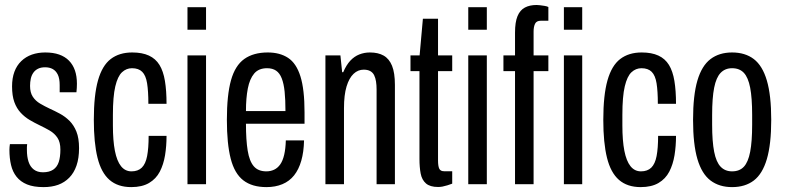

<svg xmlns="http://www.w3.org/2000/svg" viewBox="-20 -753 3209 785"><path d="M158.1 12Q117.2 12 90.5 1Q63.8 -10 47.7 -30.3Q31.6 -50.5 25.1 -78.5Q18.5 -106.5 18.5 -140Q18.5 -145.5 19 -151.8Q19.5 -158.1 20.5 -163.7H91Q90 -157.6 90 -151.9Q90 -146.2 90 -140.2Q90 -112.3 96.7 -91.8Q103.3 -71.4 118.1 -60Q132.9 -48.6 155.6 -48.6Q181.6 -48.6 197.6 -59.4Q213.6 -70.2 220.3 -90.9Q226.9 -111.5 226.9 -141.5Q226.9 -171.6 215 -189.6Q203 -207.6 183.4 -219.1Q163.7 -230.5 141.8 -240.9Q120.9 -250.9 101.1 -262.6Q81.2 -274.3 64.6 -292.1Q48 -309.9 38.6 -335.7Q29.3 -361.6 29.3 -399.8Q29.3 -433.6 38.9 -459.5Q48.5 -485.4 67 -503.2Q85.5 -521 110.4 -529.8Q135.4 -538.5 165 -538.5Q197.6 -538.5 221.8 -530Q245.9 -521.5 262.1 -505Q278.2 -488.5 286.4 -464.9Q294.5 -441.4 294.5 -410.8Q294.5 -402.8 294 -393.6Q293.5 -384.3 292.5 -375.8H224V-405Q224 -432 216.4 -447.8Q208.7 -463.5 195.6 -470.7Q182.6 -477.9 164.4 -477.9Q147.3 -477.9 135.5 -472Q123.7 -466.2 116.3 -455.6Q108.9 -445 105.9 -431.3Q102.9 -417.5 102.9 -401.7Q102.9 -374.5 114.1 -357.5Q125.4 -340.4 143.9 -329.5Q162.4 -318.6 183.4 -308.7Q203.5 -299.7 224.8 -288.2Q246.1 -276.7 263.9 -259.2Q281.6 -241.7 292.4 -215Q303.2 -188.3 303.2 -147.3Q303.2 -106 292.8 -76.1Q282.5 -46.2 263.3 -26.7Q244.2 -7.1 218 2.5Q191.8 12 158.1 12Z M516.6 12Q461.7 12 427.7 -17.5Q393.8 -47 378.7 -108Q363.6 -169 363.6 -263Q363.6 -363.8 380.7 -424.4Q397.8 -484.9 432.7 -511.7Q467.7 -538.5 520.6 -538.5Q561.3 -538.5 588.8 -525.8Q616.3 -513.1 632 -487.6Q647.7 -462.1 654.3 -422.2Q660.9 -382.4 660.9 -328.6H586.6Q586.6 -380.2 581.4 -412.4Q576.3 -444.5 561.5 -459.3Q546.8 -474.1 519.6 -474.1Q496.5 -474.1 478.8 -457.6Q461.2 -441.2 451.4 -399.8Q441.6 -358.5 441.6 -283.1V-240Q441.6 -178.5 449.7 -136.6Q457.9 -94.6 474.8 -73.5Q491.7 -52.4 517.6 -52.4Q544.2 -52.4 559.8 -67.6Q575.3 -82.8 581.5 -114.9Q587.7 -147 587.7 -197.4H660.9Q660.9 -155.8 654.8 -118.2Q648.6 -80.6 633.4 -51.2Q618.1 -21.8 589.4 -4.9Q560.7 12 516.6 12Z M746.5 -631.3V-723.5H822.4V-631.3ZM746.5 0V-526.5H822.4V0Z M1069.4 12Q1010.7 12 974.8 -15.7Q938.8 -43.5 923.2 -104.5Q907.6 -165.5 907.6 -263Q907.6 -364.5 924.4 -424.8Q941.3 -485.1 978.7 -511.8Q1016.2 -538.5 1074.9 -538.5Q1124 -538.5 1157.7 -516.5Q1191.5 -494.4 1208.3 -440.9Q1225.1 -387.5 1225.1 -293.6V-247H985.6Q985.6 -180.2 992.7 -137Q999.8 -93.8 1017.7 -73.1Q1035.6 -52.4 1069 -52.4Q1086.3 -52.4 1100.9 -59.3Q1115.4 -66.2 1125.7 -80.8Q1136 -95.4 1141.8 -119.8Q1147.6 -144.3 1148.6 -178.9H1223.1Q1222.1 -131.7 1211.8 -95.9Q1201.5 -60 1182.4 -36Q1163.3 -12 1134.6 0Q1105.8 12 1069.4 12ZM985.6 -298.9H1147.1Q1147.1 -345.5 1143.7 -378.3Q1140.3 -411.1 1131.9 -432.6Q1123.6 -454 1108.8 -464.1Q1094.1 -474.1 1071.9 -474.1Q1037.6 -474.1 1019.2 -452.3Q1000.8 -430.4 993.2 -391.2Q985.6 -352 985.6 -298.9Z M1310.5 0V-526.5H1371.8L1378.9 -457.8H1383.3Q1395.8 -487.2 1412.2 -504.9Q1428.7 -522.5 1449.2 -530.5Q1469.7 -538.5 1492.3 -538.5Q1526.1 -538.5 1548.6 -525.7Q1571.2 -512.8 1582.9 -484Q1594.6 -455.2 1594.6 -405.8V0H1519.7V-386.9Q1519.7 -405.2 1517.4 -419.7Q1515.2 -434.2 1509.8 -445.3Q1504.4 -456.4 1493.8 -462.3Q1483.2 -468.2 1466.9 -468.2Q1443.7 -468.2 1425.6 -451.2Q1407.4 -434.1 1396.9 -399.4Q1386.4 -364.6 1386.4 -310.8V0Z M1771.1 11.5Q1738.4 11.5 1721.6 -3Q1704.9 -17.5 1699.9 -43.5Q1695 -69.5 1695 -103.1V-462.1H1658.3V-526.5H1695.6L1709 -676.3H1770.9V-526.5H1828.9V-462.1H1770.9V-97.2Q1770.9 -73.9 1775.9 -63.4Q1780.9 -52.9 1795.4 -52.9H1828.9V-2.1Q1819.6 1.5 1809.1 4.7Q1798.6 8 1789.2 9.8Q1779.8 11.5 1771.1 11.5Z M1894.5 -631.3V-723.5H1970.4V-631.3ZM1894.5 0V-526.5H1970.4V0Z M2085.7 0V-462.1H2038.3V-526.5H2085.7V-619.6Q2085.7 -662.7 2095.9 -687.1Q2106.1 -711.6 2125.9 -722.1Q2145.6 -732.6 2173.9 -732.6Q2179.1 -732.6 2187.8 -731.6Q2196.5 -730.5 2206.2 -729Q2215.9 -727.5 2222 -724.4V-668.2H2190.9Q2173.6 -668.2 2167.6 -655.9Q2161.6 -643.5 2161.6 -623.8V-526.5H2222V-462.1H2161.6V0ZM2285.5 -631.3V-723.5H2360.4V-631.3ZM2285.5 0V-526.5H2360.4V0Z M2599.6 12Q2544.7 12 2510.7 -17.5Q2476.8 -47 2461.7 -108Q2446.6 -169 2446.6 -263Q2446.6 -363.8 2463.7 -424.4Q2480.8 -484.9 2515.7 -511.7Q2550.7 -538.5 2603.6 -538.5Q2644.3 -538.5 2671.8 -525.8Q2699.3 -513.1 2715 -487.6Q2730.7 -462.1 2737.3 -422.2Q2743.9 -382.4 2743.9 -328.6H2669.6Q2669.6 -380.2 2664.4 -412.4Q2659.3 -444.5 2644.5 -459.3Q2629.8 -474.1 2602.6 -474.1Q2579.5 -474.1 2561.8 -457.6Q2544.2 -441.2 2534.4 -399.8Q2524.6 -358.5 2524.6 -283.1V-240Q2524.6 -178.5 2532.7 -136.6Q2540.9 -94.6 2557.8 -73.5Q2574.7 -52.4 2600.6 -52.4Q2627.2 -52.4 2642.8 -67.6Q2658.3 -82.8 2664.5 -114.9Q2670.7 -147 2670.7 -197.4H2743.9Q2743.9 -155.8 2737.8 -118.2Q2731.6 -80.6 2716.4 -51.2Q2701.1 -21.8 2672.4 -4.9Q2643.7 12 2599.6 12Z M2973.1 12Q2920.7 12 2885 -15Q2849.3 -42.1 2831.4 -102.6Q2813.6 -163.2 2813.6 -263Q2813.6 -363.4 2831.4 -423.9Q2849.3 -484.4 2885 -511.5Q2920.7 -538.5 2973.1 -538.5Q3026.5 -538.5 3062 -511.5Q3097.5 -484.4 3115.3 -423.9Q3133.2 -363.4 3133.2 -263Q3133.2 -163.2 3115.3 -102.6Q3097.5 -42.1 3062 -15Q3026.5 12 2973.1 12ZM2973.1 -52.4Q3003.6 -52.4 3021.3 -71.3Q3039 -90.2 3047.1 -132.3Q3055.2 -174.4 3055.2 -243.4V-282.6Q3055.2 -352.6 3047.1 -394.5Q3039 -436.3 3021.3 -455.2Q3003.6 -474.1 2973.1 -474.1Q2944.6 -474.1 2926.4 -455.2Q2908.2 -436.3 2899.9 -394.5Q2891.6 -352.6 2891.6 -282.6V-243.4Q2891.6 -174.4 2899.9 -132.3Q2908.2 -90.2 2926.4 -71.3Q2944.6 -52.4 2973.1 -52.4Z"/></svg>

Font: Archivo SemiBold ExtraCondensed
Style: Regular
Weight: 600
Width: 2
Version: Version 2.001